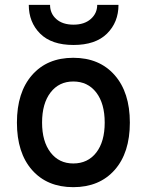

<svg xmlns="http://www.w3.org/2000/svg" viewBox="-20 -762 607 794"><path d="M99 -742H187Q187 -706 213 -683Q239 -660 284 -660Q329 -660 355.5 -683.5Q382 -707 382 -742H470Q470 -670 422.5 -623Q375 -576 284 -576Q193 -576 146 -623Q99 -670 99 -742ZM454 -59Q391 12 283 12Q175 12 112.5 -59Q50 -130 50 -255Q50 -380 112.5 -451.5Q175 -523 283 -523Q391 -523 454 -451.5Q517 -380 517 -255Q517 -130 454 -59ZM283 -86Q343 -86 378 -131Q413 -176 413 -255Q413 -334 378 -379.5Q343 -425 283 -425Q224 -425 189 -379.5Q154 -334 154 -255Q154 -177 189 -131.5Q224 -86 283 -86Z"/></svg>

Font: Overpass Light
Style: Bold
Weight: 600
Designer: Delve Withrington, Thomas Jockin
Foundry: Delve Fonts
Version: Version 3.000;DELV;Overpass